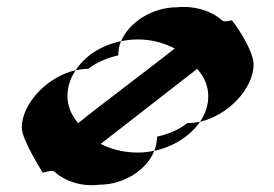

<svg xmlns="http://www.w3.org/2000/svg" viewBox="-20 -552 793 555"><path d="M43 -183C43 -148 103 -54 103 -54C98 -49 129 -63 137 -56C169 -27 218 -12 266 -18C339 -18 404 -61 426 -116C410 -113 395 -111 379 -111C339 -111 302 -120 271 -136L550 -353C570 -330 582 -304 582 -274C582 -248 574 -223 558 -200C638 -218 713 -295 713 -366C713 -401 672 -467 651 -492C657 -498 630 -484 621 -494C589 -522 540 -536 492 -531C419 -531 353 -487 330 -433C346 -436 362 -438 379 -438C417 -438 454 -428 485 -412C436 -372 254 -236 206 -196C186 -219 175 -246 175 -274C175 -301 183 -326 199 -349C119 -332 43 -254 43 -183ZM199 -349C211 -351 223 -353 235 -353C261 -373 291 -385 322 -392C322 -406 324 -420 330 -433C272 -421 225 -390 199 -349ZM426 -116C482 -128 530 -159 558 -200C546 -198 533 -196 521 -196C496 -176 465 -164 434 -157C434 -143 431 -129 426 -116Z"/></svg>

Font: Ampere
Style: Ext
Weight: 400
Version: Version 1